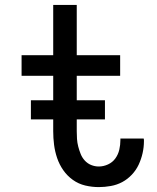

<svg xmlns="http://www.w3.org/2000/svg" viewBox="-20 -755 640 783"><path d="M383 8Q355 8 327.5 1.5Q300 -5 277 -21.5Q254 -38 238 -61Q222 -84 213 -110.5Q204 -137 200.5 -164.5Q197 -192 197 -220V-446H68V-530H197V-735H293V-530H470V-446H293V-220Q293 -204 294 -188.5Q295 -173 299 -157.5Q303 -142 309 -127Q315 -112 326 -100Q337 -88 352 -82Q367 -76 383 -76Q402 -76 420.5 -84.5Q439 -93 450.5 -109Q462 -125 466.5 -144.5Q471 -164 471 -184Q471 -185 471 -187Q471 -189 471 -190H566Q567 -187 567 -184.5Q567 -182 567 -179Q567 -155 561.5 -130.5Q556 -106 545.5 -83.5Q535 -61 517.5 -42.5Q500 -24 478.5 -12.5Q457 -1 432 3.5Q407 8 383 8ZM106 -268V-346H408V-268Z"/></svg>

Font: Iosevka Curly Medium Extended
Style: Regular
Weight: 500
Width: 7
Monospace: yes
Designer: Belleve Invis
Foundry: Belleve Invis
Version: Version 11.1.0; ttfautohint (v1.8.3)